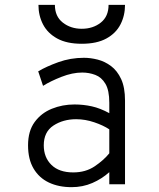

<svg xmlns="http://www.w3.org/2000/svg" viewBox="-20 -762 656 794"><path d="M276 12Q222.5 12 182 -7.2Q141.5 -26.5 118.8 -65Q96 -103.5 96 -161Q96 -220 123.2 -257.2Q150.5 -294.5 194.2 -312.2Q238 -330 288 -330Q325 -330 359.8 -322.2Q394.5 -314.5 432 -294V-337Q432 -388.5 416 -415.5Q400 -442.5 374.2 -452.2Q348.5 -462 320 -462Q279.5 -462 234.2 -444.2Q189 -426.5 158 -407L138 -467Q170.5 -486.5 221 -504.8Q271.5 -523 327 -523Q354.5 -523 384 -515.5Q413.5 -508 439.2 -488.8Q465 -469.5 481 -435Q497 -400.5 497 -346V0H432V-50Q401.5 -22.5 361.8 -5.2Q322 12 276 12ZM283 -49Q334 -49 371.5 -74.2Q409 -99.5 432 -128V-227Q407.5 -243.5 370 -256.2Q332.5 -269 295 -269Q241 -269 201 -242.8Q161 -216.5 161 -161Q161 -111 192.8 -80Q224.5 -49 283 -49ZM318 -581Q256 -581 216.5 -602.8Q177 -624.5 158 -661Q139 -697.5 139 -742H207Q207 -694 239.8 -668.5Q272.5 -643 318 -643Q364.5 -643 396.8 -668.5Q429 -694 429 -742H497Q497 -697.5 478.2 -661Q459.5 -624.5 420 -602.8Q380.5 -581 318 -581Z"/></svg>

Font: Overpass Mono Light Light
Style: Regular
Weight: 300
Monospace: yes
Version: Version 4.000